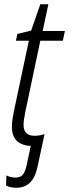

<svg xmlns="http://www.w3.org/2000/svg" viewBox="-20 -678 326 905"><path d="M57 207Q135 207 156 112L190 -46Q166 -38 143 -38Q91 -38 91 -89Q91 -101 93.5 -118Q96 -135 100 -154L170 -486H276L286 -532H181L208 -658H170L127 -534L62 -518L55 -486H116L46 -156Q36 -108 36 -81Q36 5 125 10L106 99Q100 128 89 143.5Q78 159 53 159Q32 159 10 149L9 197Q29 207 57 207Z"/></svg>

Font: Noto Sans Display SemiCondensed Light
Style: Italic
Weight: 300
Width: 4
Italic angle: -12°
Designer: Monotype Design Team
Foundry: Monotype Imaging Inc.
Version: Version 1.900